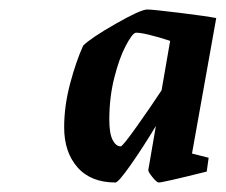

<svg xmlns="http://www.w3.org/2000/svg" viewBox="-20 -704 475 404"><path d="M384 -381 419 -372 415 -343Q323 -320 314 -320Q310 -320 301 -331Q292 -342 292 -346L308 -439Q281 -394 255 -357Q229 -320 223 -320Q171 -320 143 -352Q115 -384 115 -436Q115 -481 127.5 -528Q140 -575 155 -608Q171 -624 223.5 -654Q276 -684 290 -684Q301 -684 358 -677Q415 -670 435 -666ZM320 -514 338 -618Q314 -626 293 -631Q272 -636 265 -635Q258 -633 244.5 -607.5Q231 -582 220.5 -540.5Q210 -499 210 -452Q210 -423 217 -409.5Q224 -396 234 -396Q238 -396 267.5 -437.5Q297 -479 320 -514Z"/></svg>

Font: Grenze Medium
Style: Italic
Weight: 500
Italic angle: -10°
Designer: Renata Polastri
Foundry: Omnibus-Type
Version: Version 1.002; ttfautohint (v1.8)